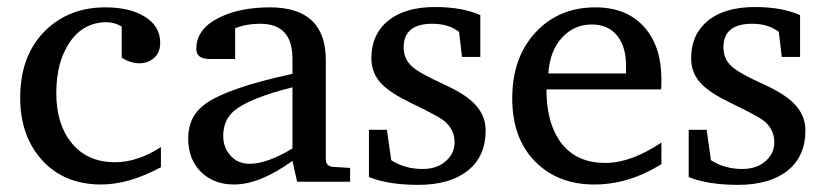

<svg xmlns="http://www.w3.org/2000/svg" viewBox="-20 -514 2336 543"><path d="M435.1 -41Q343.8 7.8 266.1 7.8Q162.1 7.8 99.6 -60.5Q37.1 -128.9 37.1 -237.8Q37.1 -358.4 109.4 -428.7Q176.3 -493.2 277.8 -493.2Q346.2 -493.2 388.7 -467.3Q433.1 -440.4 433.1 -393.1Q433.1 -365.2 415.8 -350.1Q398.4 -335 374 -335Q348.6 -335 324.2 -351.1V-439Q302.7 -451.2 282.2 -451.2Q216.3 -451.2 177.7 -395.3Q139.2 -339.4 139.2 -251Q139.2 -164.1 181.2 -111.3Q225.6 -55.2 305.2 -55.2Q369.1 -55.2 435.1 -98.1Z M970.2 0H820.3L807.1 -59.1Q714.4 7.8 642.1 7.8Q585.9 7.8 550.3 -25.9Q512.2 -62 512.2 -123Q512.2 -185.5 561.5 -220.7Q624.5 -265.6 807.1 -305.2V-348.1Q807.1 -446.8 716.3 -446.8Q676.8 -446.8 645 -434.1V-347.2H572.3Q535.2 -347.2 535.2 -376Q535.2 -433.1 602.1 -465.3Q660.2 -493.2 743.2 -493.2Q901.4 -493.2 901.4 -344.2V-64Q901.4 -43.5 922.4 -42L970.2 -39.1ZM807.1 -94.2V-267.1Q684.6 -236.3 641.6 -200.2Q611.3 -173.8 611.3 -129.9Q611.3 -97.2 630.9 -75.2Q651.4 -50.8 686 -50.8Q735.4 -50.8 807.1 -94.2Z M1353.5 -145Q1353.5 -71.8 1303 -31.5Q1252.4 8.8 1162.6 8.8Q1078.6 8.8 1023.4 -13.2V-147H1074.2L1086.4 -61Q1124.5 -36.1 1175.3 -36.1Q1216.3 -36.1 1241.7 -59.1Q1265.6 -80.6 1265.6 -111.8Q1265.6 -149.4 1233.4 -174.3Q1216.3 -187 1143.6 -222.2Q1084.5 -250.5 1059.6 -276.4Q1030.3 -306.6 1030.3 -349.1Q1030.3 -416.5 1077.6 -455.3Q1125 -494.1 1210.4 -494.1Q1287.6 -494.1 1338.4 -471.2V-353H1286.6L1278.3 -423.8Q1249 -446.8 1202.6 -446.8Q1121.6 -446.8 1121.6 -379.9Q1121.6 -347.2 1145.5 -325.7Q1167 -306.6 1232.4 -276.9Q1292 -250 1319.3 -223.1Q1353.5 -189.9 1353.5 -145Z M1850.6 -49.8Q1758.3 7.8 1660.6 7.8Q1562.5 7.8 1499.5 -51.3Q1428.7 -117.2 1428.7 -235.8Q1428.7 -351.6 1494.6 -422.4Q1560.5 -493.2 1663.6 -493.2Q1753.9 -493.2 1803.7 -435.5Q1850.6 -381.3 1850.6 -289.1Q1850.6 -270 1849.6 -261.2H1525.4Q1525.4 -172.9 1560.5 -119.1Q1603.5 -53.2 1692.4 -53.2Q1764.2 -53.2 1850.6 -110.8ZM1750.5 -306.2V-328.1Q1750.5 -380.4 1727.1 -411.1Q1701.2 -444.8 1653.8 -444.8Q1603.5 -444.8 1569.1 -407.2Q1534.7 -369.6 1530.8 -306.2Z M2257.8 -145Q2257.8 -71.8 2207.3 -31.5Q2156.7 8.8 2066.9 8.8Q1982.9 8.8 1927.7 -13.2V-147H1978.5L1990.7 -61Q2028.8 -36.1 2079.6 -36.1Q2120.6 -36.1 2146 -59.1Q2169.9 -80.6 2169.9 -111.8Q2169.9 -149.4 2137.7 -174.3Q2120.6 -187 2047.9 -222.2Q1988.8 -250.5 1963.9 -276.4Q1934.6 -306.6 1934.6 -349.1Q1934.6 -416.5 1981.9 -455.3Q2029.3 -494.1 2114.7 -494.1Q2191.9 -494.1 2242.7 -471.2V-353H2190.9L2182.6 -423.8Q2153.3 -446.8 2106.9 -446.8Q2025.9 -446.8 2025.9 -379.9Q2025.9 -347.2 2049.8 -325.7Q2071.3 -306.6 2136.7 -276.9Q2196.3 -250 2223.6 -223.1Q2257.8 -189.9 2257.8 -145Z"/></svg>

Font: Ezra SIL SR
Style: Regular
Weight: 400
Designer: Development by SIL's NRSI team. OpenType tables by Ralph Hancock ( hancock@dircon.co.uk ).
Foundry: Development by SIL's NRSI team.
Version: Version 2.51; 2007